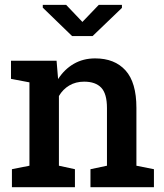

<svg xmlns="http://www.w3.org/2000/svg" viewBox="-20 -782 686 802"><path d="M29.8 0V-75.2L103 -89.8V-438L25.9 -452.6V-528.3H216.3L222.7 -451.7Q249 -492.7 288.3 -515.4Q327.6 -538.1 377.4 -538.1Q459 -538.1 504.4 -487.8Q549.8 -437.5 549.8 -331.5V-89.8L623 -75.2V0H357.9V-75.2L426.8 -89.8V-330.6Q426.8 -390.6 402.8 -415.8Q378.9 -440.9 331.5 -440.9Q296.4 -440.9 269.5 -425Q242.7 -409.2 226.1 -380.9V-89.8L293 -75.2V0ZM489.3 -761.7V-749L366.7 -631.3H281.2L158.7 -750V-761.7H256.3L324.2 -690.4L392.6 -761.7Z"/></svg>

Font: Roboto Slab Medium
Style: Regular
Weight: 500
Designer: Google
Version: Version 2.001; ttfautohint (v1.8.3)